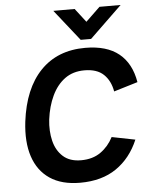

<svg xmlns="http://www.w3.org/2000/svg" viewBox="-61 -973 805 1032"><g transform="rotate(-5 341.5 -456.5)"><path d="M399 -755 266 -923H381L438 -849L515 -923H629L455 -755ZM519 -220 645 -195Q604 -98 525.5 -44Q447 10 330 10Q230 10 166.5 -33Q103 -76 77 -155Q51 -234 64 -343Q86 -520 177.5 -615Q269 -710 419 -710Q535 -710 600.5 -657Q666 -604 683 -502L554 -463Q544 -521 508 -555.5Q472 -590 404 -590Q342 -590 298.5 -558Q255 -526 228.5 -470Q202 -414 193 -343Q186 -281 199 -228Q212 -175 248 -142.5Q284 -110 345 -110Q408 -110 451 -140.5Q494 -171 519 -220Z"/></g></svg>

Font: Haskoy Bold
Style: Italic
Weight: 700
Designer: Ertekin Erdin
Foundry: Ertekin Erdin
Version: Version 2.000; ttfautohint (v1.8.4.7-5d5b)